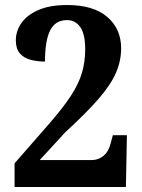

<svg xmlns="http://www.w3.org/2000/svg" viewBox="-20 -744 565 764"><path d="M38 0V-94L175 -251Q231 -315 262.5 -363.5Q294 -412 306.5 -455.5Q319 -499 319 -548Q319 -608 299.5 -636Q280 -664 247 -664Q200 -664 179.5 -623Q159 -582 159 -499Q129 -499 102 -506Q75 -513 59 -531.5Q43 -550 43 -584Q43 -620 65 -652Q87 -684 132.5 -704Q178 -724 247 -724Q352 -724 407 -676.5Q462 -629 462 -552Q462 -502 441.5 -454.5Q421 -407 372.5 -351Q324 -295 240 -218L138 -107H344Q372 -107 392.5 -124.5Q413 -142 421 -176L429 -206H485L481 0Z"/></svg>

Font: Noto Serif Khmer SemiCondensed
Style: Bold
Weight: 700
Width: 4
Designer: Danh Hong and the Monotype Design Team
Foundry: Monotype Imaging Inc.
Version: Version 2.004; ttfautohint (v1.8.4.7-5d5b)